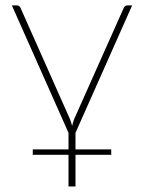

<svg xmlns="http://www.w3.org/2000/svg" viewBox="-20 -513 534 712"><path d="M260 41H392.5V61H260V178.5H234V61H101.5V41H234V-20.5L24 -493H43.5Q48.5 -493 51.5 -490Q54.5 -487 56 -484L238.5 -73.5Q241.5 -66.5 243.5 -59.8Q245.5 -53 247.5 -46Q249 -53 251 -59.8Q253 -66.5 256 -73.5L439 -484Q441 -488 444.2 -490.5Q447.5 -493 451.5 -493H470L260 -20.5Z"/></svg>

Font: Lato 2
Style: Regular
Weight: 200
Designer: Lukasz Dziedzic with Adam Twardoch and Botio Nikoltchev
Foundry: tyPoland Lukasz Dziedzic
Version: Version 2.015; 2015-08-06; http://www.latofonts.com/